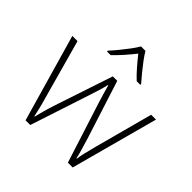

<svg xmlns="http://www.w3.org/2000/svg" viewBox="-195 -930 1097 1097"><g transform="rotate(45 353.0 -381.5)"><path d="M390 -371Q381 -400 374 -424Q367 -448 360 -474H357Q351 -448 343.5 -423Q336 -398 327 -371L205 1H167L15 -529H57L155 -175Q168 -130 174.5 -102.5Q181 -75 186 -51H189Q195 -75 202 -102Q209 -129 223 -172L342 -529H378L492 -173Q503 -135 512 -105.5Q521 -76 526 -51H529Q532 -75 539 -103.5Q546 -132 557 -175L652 -529H691L548 1H509ZM371 -764Q383 -743 403.5 -715.5Q424 -688 446.5 -660.5Q469 -633 487 -613V-606H458Q431 -631 403 -663.5Q375 -696 353 -724Q331 -696 302.5 -663.5Q274 -631 247 -606H218V-613Q237 -633 259.5 -660.5Q282 -688 302.5 -715.5Q323 -743 335 -764Z"/></g></svg>

Font: Noto Sans Bengali UI ExtraLight
Style: Regular
Weight: 200
Designer: Jelle Bosma - Monotype Design Team
Foundry: Monotype Imaging Inc.
Version: Version 2.003; ttfautohint (v1.8.4.7-5d5b)